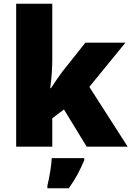

<svg xmlns="http://www.w3.org/2000/svg" viewBox="-20 -780 699 1021"><path d="M258 -461Q258 -427 255 -386Q252 -345 247 -311H251Q262 -328 279.5 -354Q297 -380 310 -397L434 -553H647L455 -318L659 0H441L320 -198L258 -151V0H66V-760H258ZM428 72Q411 112 393 146Q375 180 346 221H232V207Q240 175 247 132Q254 89 255 61H428Z"/></svg>

Font: Noto Sans Khmer UI Black
Style: Regular
Weight: 900
Designer: Danh Hong and the Monotype Design Team
Foundry: Monotype Imaging Inc.
Version: Version 2.002; ttfautohint (v1.8.4.7-5d5b)